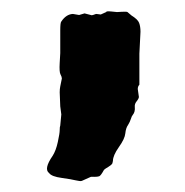

<svg xmlns="http://www.w3.org/2000/svg" viewBox="-20 -179 334 347"><path d="M191.4 -157.2 200.2 -157.7Q209 -158.2 210.4 -157.2Q211.9 -156.2 217.8 -150.9Q229 -144 231.4 -137.7Q233.9 -131.3 233.9 -121.6L231.9 -82V-25.9Q229 -22.9 229 -18.1L231 -3.9Q231 -1 227.1 3.9Q223.1 8.8 223.6 13.7Q224.1 19 223.1 22.5Q222.2 25.9 220.2 28.3Q217.8 31.2 216.8 35.2Q214.8 41.5 211.4 46.9Q207.5 52.2 206.5 62Q205.6 71.8 194.8 86.9Q184.1 102.1 184.1 111.8L183.1 116.2Q181.6 119.1 175.8 122.6Q169.9 126 168 127.9Q162.1 138.7 159.2 139.6Q156.2 140.6 150.4 140.6Q144.5 140.1 143.1 141.1L127.9 147.9Q125 148.9 117.2 147Q109.4 145 91.8 142.6Q73.2 140.1 68.8 133.8Q58.6 126.5 75.2 102.5Q81.1 93.3 84.5 77.6Q87.9 62 87.9 56.2Q87.9 50.3 88.9 47.9L90.8 27.8L88.9 13.2L87.9 -12.2Q87.9 -18.1 88.9 -22.9L91.8 -37.1Q91.8 -40 89.4 -44.4Q86.9 -48.8 87.9 -65.4Q88.9 -82 88.9 -83V-124Q88.9 -138.2 90.8 -140.1Q99.6 -153.3 111.8 -153.8L123 -151.9L132.8 -154.8L144 -151.9Q146 -150.9 149.4 -152.3Q152.8 -153.8 154.3 -153.8L162.1 -152.8L171.9 -157.2Q171.9 -159.2 181.6 -158.2Z"/></svg>

Font: AntiqueNobleBoldCondensed
Style: BoldCondensed
Weight: 700
Version: Version 001.000